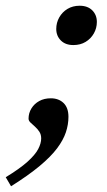

<svg xmlns="http://www.w3.org/2000/svg" viewBox="-84 -470 374 669"><path d="M-64 147.5Q-15.5 118 11.5 93.8Q38.5 69.5 49 49.5Q59.5 29.5 59.5 12.5Q59.5 -1.5 53 -11.2Q46.5 -21 37.8 -28.8Q29 -36.5 22.2 -43Q15.5 -49.5 15.5 -56.5Q15.5 -76 25.5 -92.2Q35.5 -108.5 52.8 -118Q70 -127.5 93 -127.5Q120.5 -127.5 137.5 -111Q154.5 -94.5 154.5 -63Q154.5 -36 145.5 -9Q136.5 18 114.8 47Q93 76 54 108.5Q15 141 -45.5 179ZM193.5 -450Q221.5 -450 237.5 -434Q253.5 -418 253.5 -393.5Q253.5 -372 243 -353.5Q232.5 -335 214.2 -324Q196 -313 171.5 -313Q144 -313 128 -329Q112 -345 112 -369Q112 -391 122.5 -409.5Q133 -428 151.2 -439Q169.5 -450 193.5 -450Z"/></svg>

Font: Newsreader 16pt Medium
Style: Italic
Weight: 500
Italic angle: -17°
Designer: Hugues Gentile
Foundry: Production Type
Version: Version 1.003